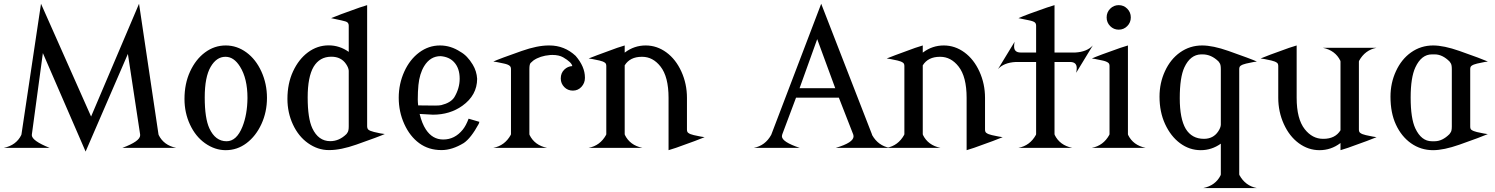

<svg xmlns="http://www.w3.org/2000/svg" viewBox="-30 -777 7858 1009"><path d="M-9.8 0Q55.7 -13.7 82 -67.9L83 -72.3L185.5 -757.3L448.7 -164.6L700.7 -757.3L802.7 -72.3L803.7 -67.9Q830.1 -13.7 895.5 0H613.3Q706.5 -34.7 706.5 -65.9Q706.5 -66.9 706.5 -68.4L706.1 -72.3L642.1 -493.7L419.9 19.5L195.3 -498L137.7 -72.3L137.2 -66.4Q138.2 -37.1 230.5 0Z M1045.9 -264.6Q1045.9 -155.8 1070.3 -102.5Q1101.6 -34.7 1160.6 -34.7Q1213.4 -34.7 1244.1 -111.3Q1269.5 -174.8 1270.5 -260.7V-262.7Q1270.5 -364.3 1231.4 -426.8Q1199.2 -478.5 1155.8 -478.5Q1155.3 -478.5 1154.3 -478.5Q1107.9 -478.5 1077.1 -425.8Q1045.9 -372.6 1045.9 -264.6ZM939.5 -256.8Q939.5 -337.4 968.8 -400.9Q998.5 -465.3 1047.4 -501.5Q1096.7 -538.1 1156.2 -538.1Q1215.3 -538.1 1265.1 -501.5Q1314.5 -465.3 1343.8 -400.9Q1373 -336.4 1373 -262.7Q1373 -188.5 1343.8 -125Q1314.5 -61.5 1265.1 -24.4Q1216.3 12.2 1156.2 12.2Q1099.1 12.2 1047.4 -24.4Q997.6 -59.6 968.3 -122.6Q939.5 -184.6 939.5 -256.8Z M1586.9 -265.1Q1586.9 -155.3 1611.3 -103Q1643.1 -35.2 1705.6 -35.2Q1752.9 -35.2 1791 -72.8L1795.9 -80.1Q1802.7 -88.9 1802.7 -112.8V-405.3Q1801.8 -420.9 1788.6 -440.4Q1762.7 -479 1711.4 -479H1710Q1649.9 -478.5 1618.2 -426.3Q1586.9 -373 1586.9 -265.1ZM1480.5 -257.3Q1480.5 -337.9 1509.8 -401.4Q1539.6 -465.8 1588.4 -502Q1637.7 -538.6 1697.3 -538.6Q1754.4 -538.6 1802.7 -504.4V-641.6Q1802.7 -652.3 1796.4 -658.7Q1790.5 -664.6 1764.2 -669.9Q1737.3 -675.8 1710 -681.6Q1740.7 -695.3 1859.4 -737.3Q1874.5 -742.7 1899.4 -750V-112.8Q1899.9 -101.1 1905.8 -95.7Q1913.6 -88.9 1935.5 -83.5Q1975.6 -73.7 1992.2 -72.8Q1962.4 -59.1 1842.8 -17.1Q1760.7 11.7 1701.2 11.7Q1699.2 11.7 1697.3 11.7Q1640.1 11.7 1588.4 -24.9Q1538.6 -60.1 1509.3 -123Q1480.5 -185.1 1480.5 -257.3Z M2065.4 -263.2Q2065.4 -336.4 2094.7 -400.9Q2123.5 -464.4 2173.3 -501.5Q2222.7 -538.1 2282.2 -538.1Q2338.9 -538.1 2389.2 -504.9Q2425.8 -484.9 2454.6 -437Q2475.1 -402.8 2477.5 -362.8Q2477.1 -276.4 2399.9 -221.2Q2334.5 -174.3 2245.1 -174.3Q2244.1 -174.3 2175.3 -178.2Q2187.5 -127.9 2208 -96.7Q2242.7 -43.9 2298.8 -43.9H2299.8Q2359.9 -43.9 2401.9 -95.7Q2418.9 -116.7 2432.6 -153.3L2489.3 -136.7Q2487.3 -128.9 2485.8 -126Q2444.8 -50.8 2407.2 -25.4Q2346.2 11.7 2291 11.7H2289.6Q2222.7 11.7 2173.3 -24.4Q2124 -60.5 2094.7 -125Q2065.4 -189.5 2065.4 -263.2ZM2385.7 -363.3Q2385.7 -418.5 2356.4 -450.2Q2331.1 -478 2286.1 -481.9H2285.2Q2231.4 -481.9 2199.2 -429.7Q2174.8 -389.6 2168.9 -330.1Q2165.5 -295.4 2165.5 -254.9Q2165.5 -241.2 2167.5 -223.1Q2211.9 -222.2 2256.3 -222.2Q2279.3 -222.2 2289.1 -224.6Q2338.4 -236.8 2357.4 -265.6Q2385.7 -313 2385.7 -363.3Z M2562.5 0Q2623 -11.7 2654.3 -68.4L2655.3 -72.3V-413.6Q2655.3 -425.3 2648.9 -430.7Q2640.1 -438.5 2619.1 -442.9Q2575.2 -452.6 2562.5 -453.6Q2596.2 -468.8 2711.9 -509.3Q2793.9 -538.1 2853.5 -538.1Q2855.5 -538.1 2857.4 -538.1Q2936.5 -538.1 2995.1 -483.4Q3043.9 -426.8 3043.9 -369.6Q3043.9 -368.2 3043.9 -367.2Q3043.9 -340.3 3025.4 -320.3Q3007.3 -300.8 2980.5 -300.8Q2953.6 -300.8 2935.5 -319.3Q2917 -338.4 2917 -363.8Q2917 -364.7 2917 -365.2Q2917 -393.1 2935.5 -411.1Q2953.6 -428.7 2977.5 -429.7Q2974.1 -449.7 2929.7 -475.6Q2907.7 -488.3 2872.6 -488.3Q2866.7 -488.3 2860.8 -487.8Q2807.6 -483.4 2772.9 -459Q2770.5 -457.5 2758.8 -446.3Q2752 -439.9 2752 -413.6V-72.3L2752.9 -67.9Q2779.3 -13.7 2844.7 0Z M3063.5 0Q3124 -11.7 3155.3 -68.4L3156.2 -72.3V-429.7Q3156.2 -441.9 3149.9 -446.8Q3140.1 -454.6 3120.1 -459Q3075.7 -468.8 3063.5 -469.7Q3080.1 -477.1 3212.9 -525.4Q3233.4 -532.7 3252.9 -538.1V-500.5L3254.4 -501.5Q3303.2 -538.1 3363.3 -538.1Q3422.4 -538.1 3472.2 -501.5Q3521.5 -465.3 3550.8 -400.9Q3580.1 -336.4 3580.1 -262.7V-259.8V-96.2Q3580.1 -84 3586.4 -79.1Q3596.2 -71.3 3616.2 -66.9Q3660.6 -57.1 3672.9 -56.2Q3645.5 -43.9 3523.4 -0.5Q3502.9 6.8 3483.4 12.2V-260.7V-262.7Q3483.4 -374 3440.9 -427.7Q3400.9 -478.5 3344.7 -478.5Q3343.8 -478.5 3342.8 -478.5Q3280.8 -478.5 3252.9 -433.6V-72.3L3253.9 -67.9Q3280.3 -13.7 3345.7 0Z M3931.6 0Q3991.7 -11.7 4022.9 -68.4L4024.4 -72.3L4285.6 -757.3L4551.8 -72.3L4552.2 -70.8L4553.7 -66.4Q4585 -11.7 4644.5 0H4362.3Q4455.6 -27.3 4455.6 -60.5Q4455.6 -64 4454.6 -67.9L4453.1 -72.3L4378.4 -263.7H4153.3L4081.5 -72.3L4080.1 -67.4Q4079.1 -64.5 4079.1 -61Q4079.1 -31.2 4172.4 0ZM4171.9 -313.5H4359.4L4264.6 -571.3Z M4629.9 0Q4690.4 -11.7 4721.7 -68.4L4722.7 -72.3V-429.7Q4722.7 -441.9 4716.3 -446.8Q4706.5 -454.6 4686.5 -459Q4642.1 -468.8 4629.9 -469.7Q4646.5 -477.1 4779.3 -525.4Q4799.8 -532.7 4819.3 -538.1V-500.5L4820.8 -501.5Q4869.6 -538.1 4929.7 -538.1Q4988.8 -538.1 5038.6 -501.5Q5087.9 -465.3 5117.2 -400.9Q5146.5 -336.4 5146.5 -262.7V-259.8V-96.2Q5146.5 -84 5152.8 -79.1Q5162.6 -71.3 5182.6 -66.9Q5227.1 -57.1 5239.3 -56.2Q5211.9 -43.9 5089.8 -0.5Q5069.3 6.8 5049.8 12.2V-260.7V-262.7Q5049.8 -374 5007.3 -427.7Q4967.3 -478.5 4911.1 -478.5Q4910.2 -478.5 4909.2 -478.5Q4847.2 -478.5 4819.3 -433.6V-72.3L4820.3 -67.9Q4846.7 -13.7 4912.1 0Z M5214.8 -414.1 5302.2 -557.6Q5299.3 -545.4 5299.3 -532.7Q5299.3 -501 5334 -501Q5335 -501 5336.4 -501H5338.4H5415V-641.6Q5415 -652.8 5408.7 -658.7Q5401.4 -665.5 5377 -670.4Q5349.6 -675.8 5322.3 -681.6Q5366.7 -701.2 5471.7 -737.3Q5490.2 -743.7 5511.7 -750V-501H5616.7H5620.6Q5682.1 -504.4 5712.9 -538.1L5625.5 -394.5Q5628.4 -406.7 5628.4 -419.4Q5628.4 -451.2 5593.8 -451.2Q5592.8 -451.2 5591.3 -451.2H5589.4H5511.7V-72.3L5512.7 -67.9Q5539.1 -13.7 5604.5 0H5322.3Q5382.8 -11.7 5414.1 -68.4L5415 -72.3V-451.2H5311H5307.1Q5245.6 -447.8 5214.8 -414.1Z M5708 -469.7Q5743.2 -485.4 5857.4 -525.4Q5875.5 -531.7 5897.5 -538.1V-72.3L5898.4 -67.9Q5924.8 -13.7 5990.2 0H5708Q5768.6 -11.7 5799.8 -68.4L5800.8 -72.3V-429.7Q5800.8 -441.9 5794.4 -446.8Q5784.2 -455.1 5761.7 -459.5Q5713.9 -469.7 5708 -469.7ZM5804.2 -639.9Q5785.6 -658.7 5785.6 -685.5Q5785.6 -712.4 5804.2 -731.2Q5822.8 -750 5849.1 -750Q5875.5 -750 5894 -731.2Q5912.6 -712.4 5912.6 -685.5Q5912.6 -658.7 5894 -639.9Q5875.5 -621.1 5849.1 -621.1Q5822.8 -621.1 5804.2 -639.9Z M6169.9 -261.2Q6169.9 -153.3 6201.2 -100.1Q6233.4 -47.4 6296.9 -47.4Q6345.7 -47.4 6371.6 -85.9Q6384.8 -105.5 6385.7 -121.1V-125.5V-413.6Q6385.7 -438.5 6378.9 -446.3L6374 -453.6Q6335.9 -491.2 6290 -491.2Q6285.6 -491.2 6281.2 -491.2Q6225.1 -489.3 6194.3 -423.3Q6169.9 -371.1 6169.9 -261.2ZM6063.5 -269Q6063.5 -341.3 6092.3 -403.3Q6121.1 -465.8 6171.4 -501.5Q6223.1 -538.1 6287.6 -538.1Q6343.8 -538.1 6425.8 -509.3Q6543.5 -467.8 6575.2 -453.6Q6564.5 -453.1 6518.6 -442.9Q6499 -438.5 6488.8 -430.7Q6482.4 -425.8 6482.4 -413.6V139.2L6483.4 143.1Q6514.6 199.7 6575.2 211.4H6293Q6358.4 197.8 6384.8 143.6L6385.7 139.2V-22Q6337.4 12.2 6280.3 12.2Q6220.7 12.2 6171.4 -24.4Q6122.6 -60.5 6092.8 -125Q6063.5 -188.5 6063.5 -269Z M7204.1 -525.9Q7143.6 -514.2 7112.3 -457.5L7111.3 -453.6V-96.2Q7111.3 -84 7117.7 -79.1Q7127.4 -71.3 7147.5 -66.9Q7191.9 -57.1 7204.1 -56.2Q7176.8 -43.9 7054.7 -0.5Q7034.2 6.8 7014.6 12.2V-25.4L7013.2 -24.4Q6964.4 12.2 6904.3 12.2Q6845.2 12.2 6795.4 -24.4Q6746.1 -60.5 6716.8 -125Q6687.5 -189.5 6687.5 -263.2V-266.1V-429.7Q6687.5 -441.9 6681.2 -446.8Q6670.9 -454.6 6651.4 -459Q6608.4 -468.8 6594.7 -469.7Q6622.1 -481.9 6744.1 -525.4Q6764.6 -532.7 6784.2 -538.1V-265.1V-263.2Q6784.2 -151.9 6826.7 -98.1Q6866.7 -47.4 6922.9 -47.4Q6923.8 -47.4 6924.8 -47.4Q6986.8 -47.4 7014.6 -92.3V-453.6L7013.7 -458Q6987.3 -512.2 6921.9 -525.9Z M7383.3 -264.6Q7383.3 -154.8 7407.7 -102.5Q7439.5 -34.7 7494.6 -34.7Q7502 -34.7 7509.3 -34.7Q7549.8 -34.7 7587.4 -72.3L7592.3 -79.6Q7599.6 -87.4 7599.6 -112.3V-413.6Q7599.6 -438.5 7592.8 -446.3L7587.9 -453.6Q7550.3 -491.2 7509.8 -491.2Q7502.4 -491.2 7495.1 -491.2Q7439.9 -491.2 7408.2 -423.3Q7383.3 -370.1 7383.3 -264.6ZM7277.3 -269Q7277.3 -341.3 7306.2 -403.3Q7335 -465.8 7385.3 -501.5Q7437 -538.1 7501.5 -538.1Q7557.6 -538.1 7639.6 -509.3Q7757.3 -467.8 7789.1 -453.6Q7778.3 -453.1 7732.4 -442.9Q7712.9 -438.5 7702.6 -430.7Q7696.3 -425.8 7696.3 -413.6V-112.3Q7696.3 -99.6 7702.1 -95.2Q7712.4 -87.4 7731.9 -83Q7777.8 -72.8 7788.6 -72.3Q7756.8 -58.1 7639.2 -16.6Q7557.1 12.2 7501 12.2Q7436.5 12.2 7384.8 -24.4Q7334.5 -60.1 7305.7 -122.6Q7277.3 -183.6 7277.3 -269Z"/></svg>

Font: Modern Antiqua
Style: Regular
Weight: 500
Version: Version 1.0